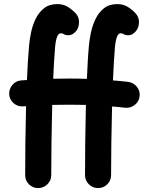

<svg xmlns="http://www.w3.org/2000/svg" viewBox="-20 -871 736 957"><path d="M326.7 -479.5Q370.1 -479.5 413.1 -478Q415 -524.4 417.5 -566.7Q419.9 -608.9 423.3 -644.5Q425.8 -672.4 433.1 -707.8Q440.4 -743.2 455.8 -775.6Q471.2 -808.1 497.6 -829.3Q523.9 -850.6 564.5 -850.6Q595.2 -850.6 618.4 -835.7Q641.6 -820.8 657.7 -802.2Q673.8 -783.7 672.6 -757.8Q671.4 -731.9 658.2 -716.8Q643.6 -699.7 630.6 -696.8Q617.7 -693.8 603.5 -697.3Q590.8 -705.1 581.1 -705.1Q559.1 -705.1 552.7 -633.3Q549.8 -599.1 547.4 -557.6Q544.9 -516.1 543 -470.2Q581.1 -467.3 618.7 -462.9Q645 -459.5 662.1 -438.5Q679.2 -417.5 675.8 -391.1Q672.9 -364.7 651.4 -347.9Q629.9 -331.1 603.5 -334Q571.3 -337.9 538.6 -340.3Q536.1 -247.6 534.9 -157Q533.7 -66.4 533.7 2Q533.7 28.8 514.6 47.6Q495.6 66.4 468.8 66.4Q441.9 66.4 422.9 47.6Q403.8 28.8 403.8 2Q403.8 -67.9 404.8 -160.2Q405.8 -252.4 408.2 -348.1Q368.7 -349.1 326.7 -349.1Q282.7 -349.1 240.2 -348.1Q237.8 -253.4 236.6 -160.4Q235.4 -67.4 235.4 2Q235.4 28.8 216.1 47.6Q196.8 66.4 169.9 66.4Q143.1 66.4 124.3 47.6Q105.5 28.8 105.5 2Q105.5 -66.9 106.4 -157.5Q107.4 -248 109.9 -341.8Q103 -341.3 95.7 -340.8Q68.8 -338.9 48.3 -356.2Q27.8 -373.5 25.9 -400.4Q24.4 -427.2 41.7 -447.8Q59.1 -468.3 85.9 -470.2Q100.1 -471.2 114.3 -472.2Q116.2 -520 118.9 -563.7Q121.6 -607.4 125 -644.5Q127.4 -672.4 134.5 -707.8Q141.6 -743.2 157 -775.6Q172.4 -808.1 198.7 -829.3Q225.1 -850.6 265.6 -850.6Q296.9 -850.6 319.8 -835.7Q342.8 -820.8 359.4 -802.2Q375 -783.7 373.8 -757.8Q372.6 -731.9 359.9 -716.8Q344.7 -699.7 332 -696.8Q319.3 -693.8 305.2 -697.3Q292.5 -705.1 282.7 -705.1Q260.3 -705.1 254.4 -633.3Q251.5 -600.6 249.3 -561.3Q247.1 -522 245.1 -478.5Q286.6 -479.5 326.7 -479.5Z"/></svg>

Font: Mikhak-DS1-FD Bold
Style: Bold
Weight: 700
Designer: Amin Abedi
Version: Version 3.2